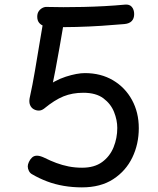

<svg xmlns="http://www.w3.org/2000/svg" viewBox="-20 -792 683 830"><path d="M171 -723Q174 -737 185.5 -744.5Q197 -752 210 -752Q239 -753 249.5 -736.5Q260 -720 258 -709Q257 -700 251 -666Q245 -632 237 -585Q229 -538 219.5 -489Q210 -440 201 -400L166 -407Q216 -445 264.5 -460.5Q313 -476 347 -476Q416 -476 468.5 -445Q521 -414 550.5 -360Q580 -306 580 -238Q580 -169 552 -111Q524 -53 469.5 -17.5Q415 18 334 18Q294 18 255.5 11.5Q217 5 183 -8Q149 -21 120 -38Q110 -43 105 -53Q100 -63 100 -73Q100 -81 105 -92Q110 -103 118.5 -111Q127 -119 140 -119Q148 -119 157 -116Q166 -113 174 -109Q198 -97 223.5 -87.5Q249 -78 276.5 -72.5Q304 -67 335 -67Q388 -67 421.5 -91.5Q455 -116 471 -155.5Q487 -195 487 -239Q487 -273 473 -308Q459 -343 427 -367Q395 -391 340 -391Q293 -391 254.5 -375.5Q216 -360 170 -322Q159 -314 148 -314Q136 -314 125.5 -320Q115 -326 110 -338Q105 -350 108 -367Q121 -426 131 -485.5Q141 -545 151 -605Q161 -665 171 -723ZM141 -720Q141 -734 147.5 -743.5Q154 -753 164 -758Q174 -763 184 -762Q214 -761 254 -761Q294 -761 340 -762Q386 -763 432 -765.5Q478 -768 520 -772Q540 -774 550 -762Q560 -750 560 -731Q560 -712 549.5 -701Q539 -690 518 -688Q473 -684 420 -680.5Q367 -677 310 -675.5Q253 -674 195 -675Q184 -676 171 -679.5Q158 -683 149.5 -693Q141 -703 141 -720Z"/></svg>

Font: Playpen Sans Hebrew
Style: Regular
Weight: 400
Designer: Tom Grace, Laura Meseguer, Veronika Burian, José Scaglione
Foundry: TypeTogether
Version: Version 2.000